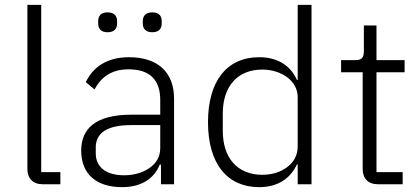

<svg xmlns="http://www.w3.org/2000/svg" viewBox="-20 -760 1733 792"><path d="M156 0C115 0 93 -25 93 -62V-740H150V-50H229V0Z M424 -627C396 -627 385 -642 385 -663V-673C385 -694 396 -709 424 -709C451 -709 463 -694 463 -673V-663C463 -642 451 -627 424 -627ZM608 -627C581 -627 569 -642 569 -663V-673C569 -694 581 -709 608 -709C636 -709 647 -694 647 -673V-663C647 -642 636 -627 608 -627ZM512 -524C419 -524 362 -481 334 -421L370 -391C398 -444 442 -474 510 -474C597 -474 641 -432 641 -347V-287H523C375 -287 315 -230 315 -139C315 -43 376 12 484 12C564 12 616 -24 639 -81H644V0H698V-353C698 -461 632 -524 512 -524ZM641 -149C641 -114 625 -87 598 -68C570 -48 533 -37 492 -37C421 -37 375 -68 375 -128V-152C375 -209 418 -244 521 -244H641V-149Z M1208 -82H1205C1178 -25 1128 12 1049 12C917 12 838 -85 838 -256C838 -427 917 -524 1049 -524C1128 -524 1180 -487 1205 -430H1208V-740H1265V0H1208ZM1062 -39C1102 -39 1138 -50 1165 -71C1192 -91 1208 -120 1208 -156V-359C1208 -392 1192 -421 1165 -441C1138 -461 1102 -473 1062 -473C959 -473 899 -403 899 -292V-220C899 -109 959 -39 1062 -39Z M1539 0C1498 0 1476 -24 1476 -63V-462H1387V-512H1445C1473 -512 1481 -522 1481 -551V-655H1533V-512H1649V-462H1533V-50H1641V0Z"/></svg>

Font: Plexus Sans Light
Style: Regular
Weight: 300
Version: Version 2.001;PS 002.001;hotconv 1.0.70;makeotf.lib2.5.58329